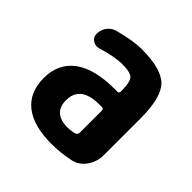

<svg xmlns="http://www.w3.org/2000/svg" viewBox="-146 -656 792 792"><g transform="rotate(45 250.0 -260.0)"><path d="M309.6 -106.4V-234.4Q309.6 -245.1 298.8 -245.1H285.2Q174.8 -245.1 174.8 -160.2Q174.8 -85 259.8 -85Q279.3 -85 299.8 -90.8Q309.6 -94.7 309.6 -106.4ZM245.1 -530.3Q362.3 -530.3 403.8 -487.8Q445.3 -445.3 445.3 -325.2V-110.4Q445.3 -71.3 422.9 -39.6Q400.4 -7.8 363.3 -1Q310.5 9.8 259.8 9.8Q154.3 9.8 99.6 -33.7Q44.9 -77.1 44.9 -160.2Q44.9 -244.1 105.5 -289.6Q166 -335 285.2 -335H298.8Q309.6 -335 309.6 -345.7Q309.6 -396.5 297.4 -413.1Q285.2 -429.7 235.4 -429.7Q190.4 -429.7 119.1 -408.2Q101.6 -403.3 85.9 -413.6Q70.3 -423.8 70.3 -443.4Q70.3 -466.8 84 -485.4Q97.7 -503.9 120.1 -509.8Q200.2 -530.3 245.1 -530.3Z"/></g></svg>

Font: Rounded-X Mgen+ 1mn bold
Style: Bold
Weight: 700
Designer: [Source Han Sans]
Ryoko NISHIZUKA  (kana & ideographs); Paul D. Hunt (Latin, Greek & Cyrillic); Wenlong ZHANG  (bopomofo
Version: Version 1.059.20150602